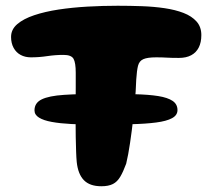

<svg xmlns="http://www.w3.org/2000/svg" viewBox="-20 -622 742 668"><path d="M314 -188.5Q267.5 -188.5 228.2 -190.5Q189 -192.5 160.2 -197.8Q131.5 -203 115.8 -212.8Q100 -222.5 100 -238Q100 -264 125 -276.2Q150 -288.5 203 -292Q256 -295.5 339.5 -295.5Q401.5 -295.5 449.5 -294.2Q497.5 -293 530.5 -287.8Q563.5 -282.5 580.5 -271Q597.5 -259.5 597.5 -239Q597.5 -221 578.5 -210.8Q559.5 -200.5 523.2 -195.8Q487 -191 434.5 -189.8Q382 -188.5 314 -188.5ZM332.5 26Q292.5 26 272 5Q251.5 -16 247 -58Q245.5 -73 244.8 -95.5Q244 -118 243.5 -145Q243 -172 243 -201.8Q243 -231.5 243.2 -261.2Q243.5 -291 243.5 -318.8Q243.5 -346.5 243.5 -369Q243.5 -404 235.8 -417.5Q228 -431 201 -431Q172.5 -431 144.5 -426.8Q116.5 -422.5 87.5 -422.5Q67.5 -422.5 52 -430.8Q36.5 -439 27.5 -455.2Q18.5 -471.5 18.5 -493.5Q18.5 -519.5 40 -538Q61.5 -556.5 98.8 -569Q136 -581.5 183.8 -588.8Q231.5 -596 284.5 -599Q337.5 -602 389.5 -602Q431.5 -602 473.5 -600.5Q515.5 -599 552.8 -593.5Q590 -588 618.5 -577Q647 -566 663.8 -547.2Q680.5 -528.5 680.5 -500Q680.5 -474.5 671.5 -456.8Q662.5 -439 645.2 -429.8Q628 -420.5 602.5 -420.5Q575 -420.5 560 -421.5Q545 -422.5 523.5 -422.5Q493 -422.5 478.8 -416.2Q464.5 -410 460.2 -393.2Q456 -376.5 454 -345Q453.5 -325.5 452 -304Q450.5 -282.5 448.5 -259.8Q446.5 -237 444 -213.8Q441.5 -190.5 438.5 -168Q435.5 -145.5 432.5 -124.8Q429.5 -104 426 -85.5Q422.5 -67 419 -52.5Q408.5 -24 398.2 -6.8Q388 10.5 372.8 18.2Q357.5 26 332.5 26Z"/></svg>

Font: Gluten SemiBold
Style: Regular
Weight: 600
Designer: Tyler Finck
Foundry: Etcetera Type Company
Version: Version 1.300